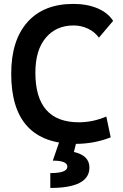

<svg xmlns="http://www.w3.org/2000/svg" viewBox="-20 -723 626 978"><path d="M365.2 9.8Q37.1 9.8 37.1 -347.7Q37.1 -517.1 119.6 -610.1Q202.1 -703.1 353.5 -703.1Q423.3 -703.1 476.6 -680.7Q529.8 -658.2 556.2 -616.7L483.9 -531.2Q461.9 -561 428 -577.1Q394 -593.3 354.5 -593.3Q266.1 -593.3 213.1 -530.5Q160.2 -467.8 160.2 -352.5Q160.2 -100.1 381.8 -100.1Q452.6 -100.1 521.5 -129.4L543.9 -23.4Q459 9.8 365.2 9.8ZM236.3 234.4V158.7Q323.2 158.7 323.2 126Q323.2 95.2 249 95.2L282.7 -2.9L368.7 2.4L356.4 51.3Q435.5 68.8 435.5 130.4Q435.5 234.4 236.3 234.4Z"/></svg>

Font: Cascadia Mono PL SemiBold
Style: Regular
Weight: 600
Monospace: yes
Designer: Aaron Bell
Foundry: Saja Typeworks
Version: Version 2404.023; ttfautohint (v1.8.4)